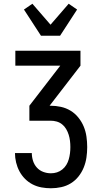

<svg xmlns="http://www.w3.org/2000/svg" viewBox="-20 -1006 540 1026"><path d="M252 0Q227 0 202 -4.5Q177 -9 154.5 -20.5Q132 -32 114 -50Q96 -68 84 -90.5Q72 -113 66 -138Q60 -163 60 -188H150Q150 -167 156.5 -146.5Q163 -126 177 -110.5Q191 -95 211 -87.5Q231 -80 252 -80Q269 -80 284.5 -85Q300 -90 313 -100.5Q326 -111 334.5 -125Q343 -139 347.5 -155Q352 -171 354 -187Q356 -203 356 -220Q356 -237 354 -253.5Q352 -270 347 -286Q342 -302 333.5 -316.5Q325 -331 312 -341.5Q299 -352 283 -356.5Q267 -361 250 -361H137V-441L302 -655H62V-735H410V-655L245 -441H250Q278 -441 305.5 -435Q333 -429 357 -414.5Q381 -400 399 -377.5Q417 -355 427.5 -329.5Q438 -304 442 -276Q446 -248 446 -220Q446 -192 442 -164.5Q438 -137 427.5 -111Q417 -85 399.5 -63Q382 -41 358.5 -26.5Q335 -12 307.5 -6Q280 0 252 0ZM199 -815 108 -955 153 -986 250 -874 347 -986 392 -955 301 -815Z"/></svg>

Font: Iosevka SS10 Medium
Style: Regular
Weight: 500
Monospace: yes
Designer: Belleve Invis
Foundry: Belleve Invis
Version: Version 28.0.6; ttfautohint (v1.8.4)